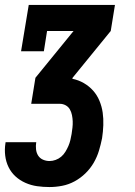

<svg xmlns="http://www.w3.org/2000/svg" viewBox="-23 -550 543 775"><path d="M177 205Q151 205 126.5 201.5Q102 198 79.5 188Q57 178 39.5 162Q22 146 11.5 124.5Q1 103 -2 78Q-5 53 -1 28Q-1 27 -1 26Q-1 25 0 24H124Q124 24 123.5 24.5Q123 25 123 25Q121 39 122.5 53Q124 67 131 78Q138 89 150.5 94.5Q163 100 177 100Q189 100 201.5 95.5Q214 91 224 82.5Q234 74 241 62.5Q248 51 253 39.5Q258 28 261 15.5Q264 3 266 -9Q268 -22 269.5 -35Q271 -48 270.5 -60.5Q270 -73 267.5 -85.5Q265 -98 259 -108.5Q253 -119 242 -125Q231 -131 218 -131H103L120 -236L274 -425H167L154 -343H62L93 -530H441L424 -425L270 -236L269 -232Q294 -227 315.5 -214.5Q337 -202 353 -184Q369 -166 378.5 -143Q388 -120 391.5 -95.5Q395 -71 394 -44.5Q393 -18 389 8Q384 33 376.5 58Q369 83 355.5 106.5Q342 130 322 149.5Q302 169 278 182Q254 195 228 200Q202 205 177 205Z"/></svg>

Font: Iosevka Curly Slab XBdObl
Style: Regular
Weight: 800
Italic angle: -9°
Monospace: yes
Designer: Belleve Invis
Foundry: Belleve Invis
Version: Version 11.1.0; ttfautohint (v1.8.3)